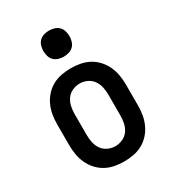

<svg xmlns="http://www.w3.org/2000/svg" viewBox="-182 -847 864 957"><g transform="rotate(-30 250.0 -368.5)"><path d="M250 8Q223 8 196 3Q169 -2 145 -15Q121 -28 102.5 -48.5Q84 -69 72.5 -94Q61 -119 56.5 -146Q52 -173 52 -200V-320Q52 -347 56.5 -374Q61 -401 72.5 -426Q84 -451 102.5 -471.5Q121 -492 145 -505Q169 -518 196 -523Q223 -528 250 -528Q277 -528 304 -523Q331 -518 355 -505Q379 -492 397.5 -471.5Q416 -451 427.5 -426Q439 -401 443.5 -374Q448 -347 448 -320V-200Q448 -173 443.5 -146Q439 -119 427.5 -94Q416 -69 397.5 -48.5Q379 -28 355 -15Q331 -2 304 3Q277 8 250 8ZM250 -80Q272 -80 292.5 -89.5Q313 -99 325.5 -117Q338 -135 342.5 -156.5Q347 -178 347 -200V-320Q347 -342 342.5 -363.5Q338 -385 325.5 -403Q313 -421 292.5 -430.5Q272 -440 250 -440Q228 -440 207.5 -430.5Q187 -421 174.5 -403Q162 -385 157.5 -363.5Q153 -342 153 -320V-200Q153 -178 157.5 -156.5Q162 -135 174.5 -117Q187 -99 207.5 -89.5Q228 -80 250 -80ZM250 -595Q235 -595 220 -599.5Q205 -604 194.5 -614.5Q184 -625 179.5 -640Q175 -655 175 -670Q175 -685 179.5 -700Q184 -715 194.5 -725.5Q205 -736 220 -740.5Q235 -745 250 -745Q265 -745 280 -740.5Q295 -736 305.5 -725.5Q316 -715 320.5 -700Q325 -685 325 -670Q325 -655 320.5 -640Q316 -625 305.5 -614.5Q295 -604 280 -599.5Q265 -595 250 -595Z"/></g></svg>

Font: Iosevka Curly Semibold
Style: Regular
Weight: 600
Monospace: yes
Designer: Belleve Invis
Foundry: Belleve Invis
Version: Version 22.1.2; ttfautohint (v1.8.4)